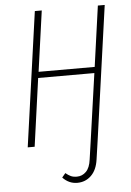

<svg xmlns="http://www.w3.org/2000/svg" viewBox="-59 -726 663 969"><g transform="rotate(-5 272.5 -241.0)"><path d="M474.1 -682.1H508.8L413.1 0L399.9 90.8Q392.6 144 363.5 172.1Q334.5 200.2 293 200.2Q250.5 200.2 219.2 167L236.8 146Q251 157.7 263.2 163.3Q275.4 168.9 293.9 168.9Q320.8 168.9 340.3 149.4Q359.9 129.9 365.2 87.9L377.9 0L426.8 -344.2H142.1L94.2 0H59.1L154.8 -682.1H189.9L147 -375H431.2Z"/></g></svg>

Font: Fira Sans Compressed UltraLight
Style: Italic
Weight: 200
Width: 3
Italic angle: -8°
Designer: Carrois Corporate & Edenspiekermann AG
Foundry: Carrois Corporate GbR & Edenspiekermann AG
Version: Version 4.203;PS 004.203;hotconv 1.0.88;makeotf.lib2.5.64775